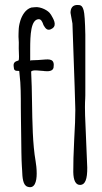

<svg xmlns="http://www.w3.org/2000/svg" viewBox="-20 -742 414 779"><path d="M193.4 -627.4C212.4 -641.6 195.3 -667.5 187.5 -681.2L188 -680.7L185.1 -684.6C176.8 -699.2 145.5 -715.3 122.6 -712.9L106.9 -711.4C83 -704.1 69.3 -679.2 62.5 -658.2C57.1 -639.2 56.2 -631.3 55.7 -618.2C55.7 -614.3 55.7 -610.4 55.2 -604.5C54.7 -597.2 55.2 -588.9 55.7 -581.1C56.2 -573.7 56.6 -566.4 56.2 -560.5C55.7 -551.8 56.2 -538.6 56.6 -529.3C56.6 -523.4 57.1 -518.1 57.1 -512.7C57.1 -505.4 56.6 -500 55.7 -496.1C56.2 -498 54.7 -497.1 53.2 -496.1H53.7C44.4 -493.2 34.2 -490.2 35.2 -475.1L36.1 -467.8C36.1 -449.2 55.2 -456.5 58.1 -453.6L59.1 -443.8C59.1 -441.9 59.6 -439.5 59.6 -438C64.5 -400.9 64.5 -348.1 64.5 -307.1C64.5 -293.5 64.5 -276.9 64.9 -267.1L65.9 -194.8C66.4 -146.5 66.9 -93.8 68.8 -65.9C69.3 -61 69.8 -55.7 69.8 -50.8C70.8 -21.5 72.8 9.8 91.8 15.6C120.6 25.4 128.9 -4.9 128.9 -38.1C128.9 -57.1 126.5 -76.7 124.5 -87.9C112.3 -157.7 111.3 -244.6 109.9 -329.6C109.4 -371.6 108.4 -412.6 106.4 -450.7C106.4 -451.7 107.9 -454.1 110.4 -454.6C114.7 -456.1 118.7 -456.5 123.5 -456.5C129.9 -456.5 136.2 -455.6 143.1 -455.1L157.2 -454.1C157.7 -454.1 159.2 -453.6 159.7 -453.6C174.3 -452.1 194.3 -452.1 197.3 -467.8C202.6 -502.9 182.6 -502.4 155.8 -500C143.1 -499 126.5 -497.6 113.8 -497.6C107.9 -497.6 104 -497.1 102.5 -496.1V-542C102.5 -600.6 105 -662.6 136.7 -664.1C146.5 -664.6 150.9 -654.8 154.8 -645L156.2 -640.6C163.6 -628.4 171.9 -612.3 193.4 -627.4ZM325.7 -340.3C326.2 -346.2 326.2 -357.4 326.2 -388.7V-601.1C325.2 -655.3 322.8 -688.5 319.3 -700.7V-700.2C313.5 -721.2 305.7 -722.2 291 -721.7C275.4 -720.7 266.1 -710 266.1 -689.9L273.9 -646.5C282.7 -411.6 285.2 -312 285.2 -312C285.2 -307.1 285.6 -301.8 285.6 -295.9C285.6 -267.1 284.2 -228.5 281.2 -178.7C278.3 -119.6 276.9 -74.2 277.3 -44.4C277.8 -8.8 287.6 8.8 305.7 8.3C325.7 7.8 334.5 -15.6 334 -62L325.2 -274.4C324.7 -287.1 324.7 -297.9 324.7 -307.6C324.7 -322.8 325.2 -334 325.7 -340.8Z"/></svg>

Font: Amatic Mod Bold ONEptTWO
Style: Bold
Weight: 700
Designer: David Occhino Design
Foundry: David Occhino Design
Version: Version 1.2